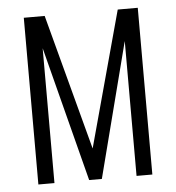

<svg xmlns="http://www.w3.org/2000/svg" viewBox="-46 -635 623 678"><g transform="rotate(-5 265.0 -295.5)"><path d="M63 0V-591H137L265 -110L396 -591H467V0H411V-478L288 0H243L120 -478V0Z"/></g></svg>

Font: Alumni Sans Thin
Style: Regular
Weight: 400
Version: Version 1.018